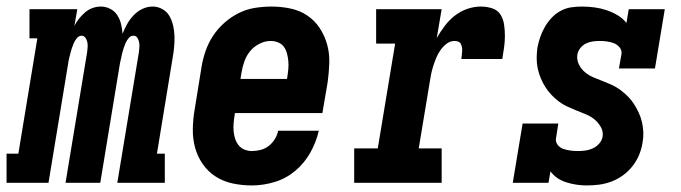

<svg xmlns="http://www.w3.org/2000/svg" viewBox="-59 -558 2079 586"><path d="M-39 0V-89H-3L55 -441H31V-530H177L168 -479Q174 -491 182.5 -501.5Q191 -512 201 -520.5Q211 -529 223.5 -533.5Q236 -538 249 -538Q264 -538 277.5 -531Q291 -524 299 -511.5Q307 -499 310.5 -484.5Q314 -470 315 -455Q321 -470 329 -484.5Q337 -499 349 -511.5Q361 -524 376 -531Q391 -538 407 -538Q423 -538 437 -530Q451 -522 458.5 -508.5Q466 -495 469.5 -479.5Q473 -464 473.5 -448Q474 -432 472.5 -415Q471 -398 468 -382L420 -89H444V0H299L365 -399Q366 -407 366.5 -414.5Q367 -422 365.5 -429.5Q364 -437 360 -443Q356 -449 348 -449Q340 -449 334 -442Q328 -435 324.5 -427Q321 -419 318.5 -411.5Q316 -404 314 -396Q312 -388 310.5 -380Q309 -372 307 -364L247 0H141L207 -399Q208 -407 208.5 -414.5Q209 -422 207.5 -429.5Q206 -437 201.5 -443Q197 -449 190 -449Q182 -449 176 -442Q170 -435 166.5 -427Q163 -419 160.5 -411.5Q158 -404 156 -396Q154 -388 152 -380Q150 -372 149 -364L89 0Z M710 8Q680 8 651.5 2Q623 -4 599.5 -19Q576 -34 560 -57Q544 -80 536.5 -107Q529 -134 529.5 -164Q530 -194 535 -223L556 -353Q560 -378 568.5 -402.5Q577 -427 591.5 -449Q606 -471 626.5 -489Q647 -507 670.5 -518.5Q694 -530 719.5 -534Q745 -538 770 -538Q799 -538 827.5 -532Q856 -526 879 -510.5Q902 -495 917 -472Q932 -449 939.5 -422Q947 -395 946 -365.5Q945 -336 941 -307L925 -213H658L657 -206Q655 -194 654 -182Q653 -170 654 -158Q655 -146 658.5 -135Q662 -124 669 -115Q676 -106 687 -101.5Q698 -97 710 -97Q723 -97 736.5 -100.5Q750 -104 761 -112.5Q772 -121 779.5 -133Q787 -145 790 -159H914Q906 -124 888 -92Q870 -60 842 -36.5Q814 -13 779 -2.5Q744 8 710 8ZM675 -317H817L818 -324Q820 -336 821 -348Q822 -360 821 -371.5Q820 -383 817 -394.5Q814 -406 807.5 -415Q801 -424 790 -428.5Q779 -433 767 -433Q750 -433 733 -424.5Q716 -416 704.5 -402Q693 -388 687 -371Q681 -354 678 -336Z M1022 0V-105H1094L1147 -425H1089V-530H1289L1274 -442Q1285 -461 1298.5 -479Q1312 -497 1329.5 -510.5Q1347 -524 1367.5 -531Q1388 -538 1409 -538Q1427 -538 1443.5 -532.5Q1460 -527 1468.5 -513.5Q1477 -500 1479.5 -483Q1482 -466 1482 -448.5Q1482 -431 1479.5 -413Q1477 -395 1474 -378H1349Q1350 -384 1350.5 -390Q1351 -396 1351.5 -402Q1352 -408 1351 -413.5Q1350 -419 1347.5 -424Q1345 -429 1339.5 -431Q1334 -433 1328 -433Q1315 -433 1304 -424.5Q1293 -416 1285 -404.5Q1277 -393 1272 -380.5Q1267 -368 1263 -355.5Q1259 -343 1256.5 -330Q1254 -317 1252 -304L1219 -105H1289V0Z M1732 8Q1700 8 1669.5 -1.5Q1639 -11 1621 -35L1615 0H1506L1536 -181H1645L1638 -136Q1636 -125 1643 -116Q1650 -107 1660.5 -103.5Q1671 -100 1682 -98.5Q1693 -97 1705 -97Q1716 -97 1727.5 -98.5Q1739 -100 1750 -105Q1761 -110 1769.5 -119.5Q1778 -129 1780 -140Q1783 -156 1775 -170Q1767 -184 1755.5 -193.5Q1744 -203 1729.5 -209Q1715 -215 1701 -220.5Q1687 -226 1673 -232.5Q1659 -239 1647 -248Q1635 -257 1624.5 -268Q1614 -279 1606 -291.5Q1598 -304 1592 -318Q1586 -332 1582.5 -347.5Q1579 -363 1579 -379Q1579 -395 1581 -411Q1584 -428 1589.5 -444Q1595 -460 1603.5 -475Q1612 -490 1624 -503Q1636 -516 1651.5 -524.5Q1667 -533 1683.5 -535.5Q1700 -538 1716 -538Q1736 -538 1755 -535.5Q1774 -533 1792 -527Q1810 -521 1826 -511.5Q1842 -502 1853 -488L1860 -530H1970L1940 -349H1830L1838 -394Q1839 -405 1832 -413.5Q1825 -422 1815 -426Q1805 -430 1793.5 -431.5Q1782 -433 1771 -433Q1761 -433 1750 -431.5Q1739 -430 1729 -425Q1719 -420 1712 -411Q1705 -402 1703 -391Q1701 -375 1708 -361Q1715 -347 1726.5 -337.5Q1738 -328 1752 -322Q1766 -316 1780.5 -310.5Q1795 -305 1809 -298.5Q1823 -292 1835 -283Q1847 -274 1857.5 -263.5Q1868 -253 1876 -240.5Q1884 -228 1890.5 -214Q1897 -200 1900.5 -184.5Q1904 -169 1904.5 -153.5Q1905 -138 1902 -122Q1899 -103 1891.5 -85Q1884 -67 1871.5 -51Q1859 -35 1842.5 -23Q1826 -11 1807.5 -4Q1789 3 1770 5.5Q1751 8 1732 8Z"/></svg>

Font: Iosevka Slab Extrabold Oblique
Style: Regular
Weight: 800
Italic angle: -9°
Monospace: yes
Designer: Belleve Invis
Foundry: Belleve Invis
Version: Version 11.1.1; ttfautohint (v1.8.3)